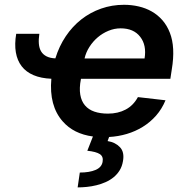

<svg xmlns="http://www.w3.org/2000/svg" viewBox="-20 -573 796 817"><path d="M49 -429.3H147.4Q143.8 -405.5 145.4 -386.5Q147 -367.5 155 -354.2Q163 -340.9 177.9 -333.3Q192.8 -325.6 215.6 -324.6Q231.5 -376.4 259.8 -418.5Q288 -460.6 326 -490.4Q364 -520.2 410.2 -536.4Q456.3 -552.6 507.8 -552.6Q540.1 -552.6 570.1 -545.6Q600.1 -538.7 625.5 -524.3Q650.9 -509.9 670.8 -487.4Q690.7 -464.8 702.8 -433.6Q726.9 -372.2 710.9 -277L704.9 -237.6H324.6L324.2 -235.8Q316.8 -197.8 321.6 -170.1Q326.3 -142.4 341.6 -124.5Q356.9 -106.5 381.7 -98Q406.6 -89.5 439.3 -89.5Q482.2 -89.5 514.9 -106.9Q547.6 -124.3 566.8 -159.8L684.3 -146.3Q669 -109.4 644.2 -81.1Q619.3 -52.9 587.7 -33.4Q556.1 -13.8 519.5 -3Q483 7.8 444.2 9.9L437.9 27.3Q470.5 32.3 490.4 53.3Q510.3 74.2 503.2 112.9Q499.6 134.9 489.2 151.8Q478.7 168.7 463.6 181.1Q448.5 193.5 429.7 201.9Q410.9 210.2 390.6 215.2Q370.4 220.2 349.8 222.3Q329.2 224.4 310.4 224.4L319.6 161.2Q360.4 161.2 386.4 150.2Q412.3 139.2 416.5 116.1Q420.8 93.4 405 82.9Q389.2 72.4 351.6 68.5L375.4 7.8Q293.3 -3.2 246.8 -56.5Q188.2 -122.9 198.5 -237.9Q154.5 -239.7 122.7 -253.2Q90.9 -266.7 72.1 -291.2Q53.3 -315.7 47.4 -350.5Q41.5 -385.3 49 -429.3ZM339.8 -324.2H595.2Q604.4 -380.7 576.7 -416.2Q549 -452.4 493.3 -452.4Q466.6 -452.4 441.4 -441.9Q416.2 -431.5 395.6 -413.9Q375 -396.3 360.3 -373Q345.5 -349.8 339.8 -324.2Z"/></svg>

Font: Inter P Semi Bold
Style: Italic
Weight: 600
Italic angle: 9.39999°
Designer: Rasmus Andersson
Foundry: rsms
Version: Version 3.018;git-588b23468